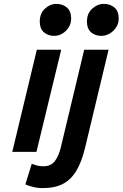

<svg xmlns="http://www.w3.org/2000/svg" viewBox="-20 -779 629 985"><path d="M198 186Q173 186 151 180.5Q129 175 110 167L143 61Q157 67 171 70.5Q185 74 203 74Q241 74 261 48Q281 22 292 -23L412 -524H537L416 -19Q399 51 372 96.5Q345 142 303.5 164Q262 186 198 186ZM43 0 169 -524H294L167 0ZM258 -595Q226 -595 205 -613.5Q184 -632 184 -668Q184 -710 210.5 -734.5Q237 -759 270 -759Q301 -759 323 -740.5Q345 -722 345 -684Q345 -658 332 -638Q319 -618 299.5 -606.5Q280 -595 258 -595ZM500 -595Q468 -595 447 -613.5Q426 -632 426 -668Q426 -710 453 -734.5Q480 -759 513 -759Q545 -759 567 -740.5Q589 -722 589 -684Q589 -658 575.5 -638Q562 -618 542 -606.5Q522 -595 500 -595Z"/></svg>

Font: Ubuntu Sans Mono SemiBold
Style: Italic
Weight: 600
Italic angle: -13.5°
Monospace: yes
Designer: Dalton Maag Ltd
Foundry: Dalton Maag Ltd
Version: Version 1.006